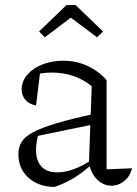

<svg xmlns="http://www.w3.org/2000/svg" viewBox="-20 -732 544 762"><path d="M422 5Q393 5 368 -17Q343 -39 333 -83L344 -390Q278 -444 184 -444Q164 -444 144.5 -441Q125 -438 107 -433L140 -452L123 -313Q95 -319 80.5 -336Q66 -353 66 -377Q66 -409 88 -435Q110 -461 147.5 -476Q185 -491 231 -491Q282 -491 326 -471Q370 -451 403 -414V-60L504 -64Q499 -42 486 -26.5Q473 -11 456.5 -3Q440 5 422 5ZM196 10Q132 9 92.5 -27Q53 -63 53 -120Q53 -148 66 -169Q79 -190 112 -207.5Q145 -225 205 -243Q265 -261 359 -281V-240L112 -189L133 -201Q128 -186 125.5 -168.5Q123 -151 123 -137Q123 -95 144 -71.5Q165 -48 207 -48Q238 -48 274 -61Q310 -74 350 -102V-85Q316 -53 279.5 -29.5Q243 -6 196 10ZM280 -712 389 -607 365 -584 261 -662 158 -584 135 -607 244 -712Z"/></svg>

Font: Piazzolla 24pt Light
Style: Regular
Weight: 300
Designer: Juan Pablo del Peral
Foundry: Huerta Tipografica
Version: Version 2.005